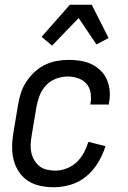

<svg xmlns="http://www.w3.org/2000/svg" viewBox="-20 -780 540 808"><path d="M207 8Q177 8 149 2Q121 -4 98.5 -18.5Q76 -33 60.5 -55.5Q45 -78 38 -105Q31 -132 31 -161Q31 -190 36 -219L56 -339Q60 -364 68 -389Q76 -414 91 -436.5Q106 -459 126 -477.5Q146 -496 170 -507.5Q194 -519 219.5 -523.5Q245 -528 270 -528Q295 -528 319.5 -524Q344 -520 365 -510Q386 -500 403 -483.5Q420 -467 429.5 -445.5Q439 -424 441.5 -399Q444 -374 439 -349L438 -340H360L361 -346Q365 -369 361 -391Q357 -413 343 -428.5Q329 -444 308 -451Q287 -458 264 -458Q240 -458 215 -448.5Q190 -439 172.5 -419.5Q155 -400 146 -376Q137 -352 133 -328L113 -208Q110 -190 109 -172Q108 -154 112 -137Q116 -120 125 -105Q134 -90 147 -80Q160 -70 177.5 -66Q195 -62 213 -62Q236 -62 260 -71Q284 -80 302.5 -97.5Q321 -115 333 -137.5Q345 -160 352 -183L424 -165Q413 -130 393.5 -97Q374 -64 344.5 -39Q315 -14 278.5 -3Q242 8 207 8ZM199 -588 155 -625 274 -760H366L437 -620L386 -593L311 -704Z"/></svg>

Font: Iosevka Term Curly
Style: Italic
Weight: 400
Italic angle: -9°
Designer: Belleve Invis
Foundry: Belleve Invis
Version: Version 32.3.0